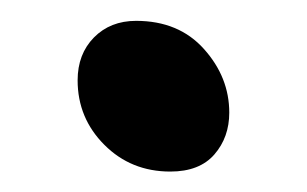

<svg xmlns="http://www.w3.org/2000/svg" viewBox="-20 -133 297 186"><path d="M145 33.2Q106.9 33.2 81.1 7.3Q55.2 -18.6 55.2 -55.2Q55.2 -80.6 71 -96.7Q86.9 -112.8 111.8 -112.8Q153.3 -112.8 177.7 -85.4Q202.1 -58.1 202.1 -23.9Q202.1 0 187.7 16.6Q173.3 33.2 145 33.2Z"/></svg>

Font: Shantell Sans Bouncy
Style: Regular
Weight: 400
Designer: Stephen Nixon, Anya Danilova, Shantell Martin
Foundry: Arrow Type
Version: Version 1.006;[9816181b4]